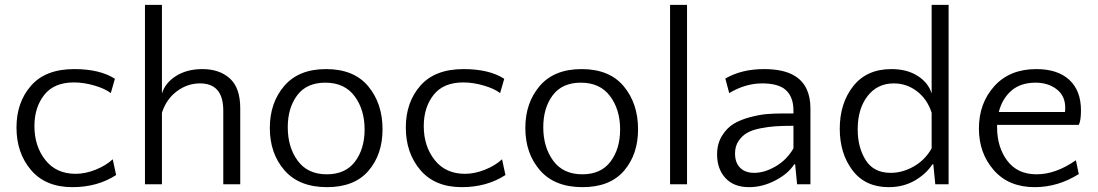

<svg xmlns="http://www.w3.org/2000/svg" viewBox="-20 -760 4528 792"><path d="M454 -435 437 -376Q414 -394 370 -407Q326 -420 285 -420Q203 -420 162.5 -368.5Q122 -317 122 -240Q122 -157 167 -100Q212 -43 292 -43Q332 -43 374.5 -60Q417 -77 445 -103L459 -38Q382 12 279 12Q168 12 108 -58.5Q48 -129 48 -234Q48 -338 108 -406.5Q168 -475 286 -475Q392 -475 454 -435Z M971 0H901V-304Q901 -416 805 -416Q753 -416 709.5 -383.5Q666 -351 648 -295V0H578V-740H648V-374Q661 -418 706 -446.5Q751 -475 815 -475Q885 -475 928 -436.5Q971 -398 971 -313Z M1325 -475Q1440 -475 1499 -404Q1558 -333 1558 -227Q1558 -123 1500 -55.5Q1442 12 1329 12Q1214 12 1153.5 -57.5Q1093 -127 1093 -232Q1093 -336 1152.5 -405.5Q1212 -475 1325 -475ZM1328 -41Q1405 -41 1444.5 -93.5Q1484 -146 1484 -226Q1484 -308 1442.5 -363.5Q1401 -419 1322 -419Q1245 -419 1206 -367Q1167 -315 1167 -235Q1167 -153 1208 -97Q1249 -41 1328 -41Z M2060 -435 2043 -376Q2020 -394 1976 -407Q1932 -420 1891 -420Q1809 -420 1768.5 -368.5Q1728 -317 1728 -240Q1728 -157 1773 -100Q1818 -43 1898 -43Q1938 -43 1980.5 -60Q2023 -77 2051 -103L2065 -38Q1988 12 1885 12Q1774 12 1714 -58.5Q1654 -129 1654 -234Q1654 -338 1714 -406.5Q1774 -475 1892 -475Q1998 -475 2060 -435Z M2379 -475Q2494 -475 2553 -404Q2612 -333 2612 -227Q2612 -123 2554 -55.5Q2496 12 2383 12Q2268 12 2207.5 -57.5Q2147 -127 2147 -232Q2147 -336 2206.5 -405.5Q2266 -475 2379 -475ZM2382 -41Q2459 -41 2498.5 -93.5Q2538 -146 2538 -226Q2538 -308 2496.5 -363.5Q2455 -419 2376 -419Q2299 -419 2260 -367Q2221 -315 2221 -235Q2221 -153 2262 -97Q2303 -41 2382 -41Z M2814 -740V0H2744V-740Z M3323 0H3268L3260 -82H3256Q3231 -43 3178 -15.5Q3125 12 3070 12Q3007 12 2972.5 -25.5Q2938 -63 2938 -123Q2938 -167 2958 -199.5Q2978 -232 3006 -249Q3034 -266 3073.5 -276.5Q3113 -287 3143.5 -289.5Q3174 -292 3208 -292H3253V-304Q3253 -368 3212 -396Q3181 -416 3124 -416Q3055 -416 2988 -376L2972 -436Q3039 -475 3132 -475Q3214 -475 3260 -446Q3323 -406 3323 -313ZM3091 -47Q3134 -47 3180 -74Q3226 -101 3253 -148V-241H3244Q3206 -241 3177.5 -239Q3149 -237 3116 -230.5Q3083 -224 3062 -212Q3041 -200 3026.5 -178.5Q3012 -157 3012 -127Q3012 -89 3033 -68Q3054 -47 3091 -47Z M3646 12Q3549 12 3496.5 -57.5Q3444 -127 3444 -229Q3444 -334 3499.5 -404.5Q3555 -475 3657 -475Q3722 -475 3766 -446.5Q3810 -418 3823 -374V-740H3893V0H3838L3830 -82H3826Q3800 -42 3753 -15Q3706 12 3646 12ZM3654 -47Q3703 -47 3749.5 -73.5Q3796 -100 3823 -148V-295Q3805 -351 3762.5 -383.5Q3720 -416 3667 -416Q3599 -416 3558.5 -363.5Q3518 -311 3518 -226Q3518 -152 3551 -99.5Q3584 -47 3654 -47Z M4255 -475Q4343 -475 4391 -430.5Q4439 -386 4439 -305Q4439 -262 4430 -245H4093V-235Q4093 -153 4135 -97Q4177 -41 4256 -41Q4335 -41 4418 -99L4430 -42Q4344 12 4248 12Q4141 12 4079.5 -58Q4018 -128 4018 -230Q4018 -334 4081.5 -404.5Q4145 -475 4255 -475ZM4252 -419Q4190 -419 4152 -386Q4114 -353 4100 -298H4373Q4374 -304 4374 -316Q4374 -365 4338.5 -392Q4303 -419 4252 -419Z"/></svg>

Font: Quattrocento Sans
Style: Regular
Weight: 400
Designer: Pablo Impallari
Foundry: Pablo Impallari, Igino Marini, Brenda Gallo
Version: Version 2.000